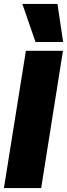

<svg xmlns="http://www.w3.org/2000/svg" viewBox="-32 -959 342 979"><path d="M-12 0 100 -700H289L178 0ZM149 -745 82 -939H261L290 -745Z"/></svg>

Font: Georama Semi Condensed Black
Style: Italic
Weight: 900
Width: 4
Italic angle: -9°
Designer: Jean-Baptiste Levee
Foundry: Production Type
Version: Version 1.000